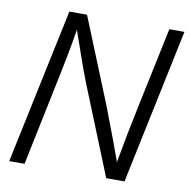

<svg xmlns="http://www.w3.org/2000/svg" viewBox="-81 -810 877 889"><g transform="rotate(10 357.5 -365.0)"><path d="M715 -730 562 0H476L306 -421Q293 -454 279 -493Q265 -532 249 -579Q233 -626 223 -653Q208 -556 169 -371L92 0H20L174 -730H257L422 -323Q488 -150 512 -82Q536 -218 567 -364L644 -730Z"/></g></svg>

Font: Nacelle Light
Style: Italic
Weight: 300
Italic angle: -12°
Designer: Sora Sagano
Foundry: Sora Sagano
Version: Version 1.000;FEAKit 1.0